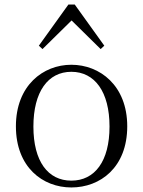

<svg xmlns="http://www.w3.org/2000/svg" viewBox="-20 -811 630 845"><path d="M294 14C421 14 540 -74 540 -255C540 -435 419 -526 294 -526C170 -526 50 -435 50 -255C50 -75 168 14 294 14ZM294 -16C191 -16 127 -101 127 -254C127 -407 191 -495 294 -495C397 -495 462 -407 462 -254C462 -101 397 -16 294 -16ZM423 -595 439 -610 309 -791H281L151 -610L167 -595L295 -721Z"/></svg>

Font: Noto Serif CJK KR Light
Style: Regular
Weight: 300
Designer: Ryoko NISHIZUKA 西塚涼子 (kana & ideographs); Frank Grießhammer (Latin, Greek & Cyrillic); Wenlong ZHANG 张文龙 (bopomofo); San
Foundry: Adobe
Version: Version 2.001;hotconv 1.1.0;makeotfexe 2.6.0